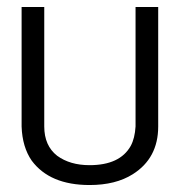

<svg xmlns="http://www.w3.org/2000/svg" viewBox="-20 -547 518 551"><path d="M369 -527H434V-184Q434 -93 361 -47Q312 -16 237 -16Q123 -16 71 -86Q44 -125 42 -184V-527H107V-184Q107 -129 144 -100Q181 -73 237 -73Q324 -73 355 -128Q367 -150 369 -184Z"/></svg>

Font: Ekushey Buriganga
Style: Regular
Weight: 400
Designer: Al Mamun Sumon
Foundry: Al Mamun Sumon
Version: Version 1.0